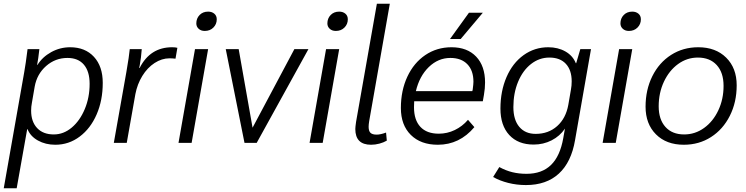

<svg xmlns="http://www.w3.org/2000/svg" viewBox="-40 -762 3981 1024"><path d="M89 -376Q97 -420 107 -500H170Q164 -446 158 -416H160Q186 -458 233 -484Q280 -510 334 -510Q414 -510 461 -459Q508 -408 508 -320Q508 -227 475.5 -152Q443 -77 385 -33.5Q327 10 255 10Q203 10 162.5 -12.5Q122 -35 107 -73H105L49 242H-20ZM438 -315Q438 -381 407.5 -417Q377 -453 320 -453Q255 -453 206 -410Q157 -367 145 -300L130 -213Q126 -193 126 -172Q126 -113 158 -79Q190 -45 247 -45Q299 -45 342.5 -81.5Q386 -118 412 -180Q438 -242 438 -315Z M634 -378Q649 -465 652 -500H716Q713 -456 705 -412L702 -400H705Q761 -510 878 -510Q896 -510 906 -507L896 -449Q880 -451 864 -451Q823 -451 784.5 -426Q746 -401 719 -357Q692 -313 682 -260L636 0H567Z M1007 -637Q1007 -664 1024.5 -682Q1042 -700 1070 -700Q1090 -700 1103 -689Q1116 -678 1116 -659Q1116 -633 1098 -615Q1080 -597 1052 -597Q1032 -597 1019.5 -608.5Q1007 -620 1007 -637ZM1000 -500H1070L982 0H912Z M1605 -500 1329 0H1264L1164 -500H1233L1307 -81L1530 -500Z M1706 -637Q1706 -664 1723.5 -682Q1741 -700 1769 -700Q1789 -700 1802 -689Q1815 -678 1815 -659Q1815 -633 1797 -615Q1779 -597 1751 -597Q1731 -597 1718.5 -608.5Q1706 -620 1706 -637ZM1699 -500H1769L1681 0H1611Z M1855 -74Q1855 -84 1859 -112L1970 -742H2039L1929 -116Q1926 -98 1926 -86Q1926 -63 1936 -53.5Q1946 -44 1969 -44Q1989 -44 2019 -55L2023 -12Q2006 -2 1983.5 4Q1961 10 1939 10Q1855 10 1855 -74Z M2547 -322Q2547 -291 2541 -256L2535 -222H2169Q2168 -212 2168 -190Q2168 -122 2202 -85.5Q2236 -49 2300 -49Q2345 -49 2385.5 -68.5Q2426 -88 2456 -123L2490 -84Q2411 10 2295 10Q2204 10 2151 -42.5Q2098 -95 2098 -186Q2098 -279 2132.5 -353Q2167 -427 2228.5 -468.5Q2290 -510 2368 -510Q2452 -510 2499.5 -460Q2547 -410 2547 -322ZM2485 -326Q2485 -386 2452.5 -419.5Q2420 -453 2362 -453Q2297 -453 2247 -404.5Q2197 -356 2178 -276H2479L2481 -284Q2485 -314 2485 -326ZM2461 -694H2535L2417 -554H2360Z M3112 -500 3027 -15Q3007 103 2940.5 164Q2874 225 2765 225Q2716 225 2670.5 213.5Q2625 202 2590 182L2623 129Q2658 148 2693 156.5Q2728 165 2768 165Q2850 165 2898.5 118Q2947 71 2964 -25L2973 -76Q2946 -36 2902 -13.5Q2858 9 2806 9Q2723 9 2676 -42Q2629 -93 2629 -183Q2629 -276 2661.5 -351Q2694 -426 2752.5 -468Q2811 -510 2884 -510Q2936 -510 2975.5 -487.5Q3015 -465 3031 -425H3033L3055 -500ZM3009 -328Q3009 -388 2978 -421.5Q2947 -455 2890 -455Q2836 -455 2792 -420.5Q2748 -386 2723 -325.5Q2698 -265 2698 -191Q2698 -123 2729.5 -85.5Q2761 -48 2817 -48Q2885 -48 2931.5 -89.5Q2978 -131 2991 -203L3005 -284Q3009 -305 3009 -328Z M3269 -637Q3269 -664 3286.5 -682Q3304 -700 3332 -700Q3352 -700 3365 -689Q3378 -678 3378 -659Q3378 -633 3360 -615Q3342 -597 3314 -597Q3294 -597 3281.5 -608.5Q3269 -620 3269 -637ZM3262 -500H3332L3244 0H3174Z M3403 -193Q3403 -283 3439 -355.5Q3475 -428 3539 -469Q3603 -510 3684 -510Q3777 -510 3833 -454.5Q3889 -399 3889 -307Q3889 -217 3852.5 -144.5Q3816 -72 3752 -31Q3688 10 3607 10Q3514 10 3458.5 -45.5Q3403 -101 3403 -193ZM3819 -304Q3819 -375 3782.5 -415Q3746 -455 3682 -455Q3624 -455 3576.5 -420.5Q3529 -386 3501 -326.5Q3473 -267 3473 -195Q3473 -125 3509 -85Q3545 -45 3609 -45Q3667 -45 3715 -79.5Q3763 -114 3791 -173.5Q3819 -233 3819 -304Z"/></svg>

Font: Sarabun Light
Style: Italic
Weight: 300
Italic angle: -10°
Designer: Suppakit Chalermlarp | Katatrad Co.,Ltd.
Foundry: Cadson Demak Co.,Ltd.
Version: Version 1.000; ttfautohint (v1.6)